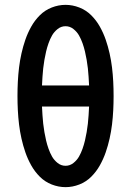

<svg xmlns="http://www.w3.org/2000/svg" viewBox="-20 -763 540 791"><path d="M250 8Q221 8 193 -3Q165 -14 144 -35Q123 -56 108.5 -82Q94 -108 84.5 -135.5Q75 -163 68.5 -192Q62 -221 58.5 -250Q55 -279 53.5 -308.5Q52 -338 52 -368Q52 -397 53.5 -426.5Q55 -456 58.5 -485Q62 -514 68.5 -543Q75 -572 84.5 -599.5Q94 -627 108.5 -653Q123 -679 144 -700Q165 -721 193 -732Q221 -743 250 -743Q279 -743 307 -732Q335 -721 356 -700Q377 -679 391.5 -653Q406 -627 415.5 -599.5Q425 -572 431.5 -543Q438 -514 441.5 -485Q445 -456 446.5 -426.5Q448 -397 448 -367Q448 -338 446.5 -308.5Q445 -279 441.5 -250Q438 -221 431.5 -192Q425 -163 415.5 -135.5Q406 -108 391.5 -82Q377 -56 356 -35Q335 -14 307 -3Q279 8 250 8ZM153 -411H347Q346 -429 345 -446.5Q344 -464 342 -481.5Q340 -499 337 -516.5Q334 -534 330 -551Q326 -568 320 -585Q314 -602 305.5 -617Q297 -632 282.5 -643.5Q268 -655 250 -655Q232 -655 217.5 -643.5Q203 -632 194.5 -617Q186 -602 180 -585Q174 -568 170 -551Q166 -534 163 -516.5Q160 -499 158 -481.5Q156 -464 155 -446.5Q154 -429 153 -411ZM250 -80Q268 -80 282.5 -91.5Q297 -103 305.5 -118Q314 -133 320 -150Q326 -167 330 -184Q334 -201 337 -218.5Q340 -236 342 -253.5Q344 -271 345 -288.5Q346 -306 347 -324H153Q154 -306 155 -288.5Q156 -271 158 -253.5Q160 -236 163 -218.5Q166 -201 170 -184Q174 -167 180 -150Q186 -133 194.5 -118Q203 -103 217.5 -91.5Q232 -80 250 -80Z"/></svg>

Font: Iosevka Semibold
Style: Regular
Weight: 600
Monospace: yes
Designer: Belleve Invis
Foundry: Belleve Invis
Version: Version 33.2.3; ttfautohint (v1.8.4)